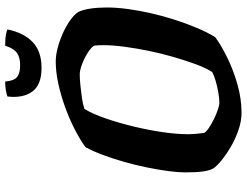

<svg xmlns="http://www.w3.org/2000/svg" viewBox="-126 -830 956 744"><g transform="rotate(-90 352.0 -458.0)"><path d="M287 0Q255 0 220 -12Q185 -24 154.5 -42Q124 -60 101.5 -78.5Q79 -97 71 -110Q63 -125 59.5 -150Q56 -175 56 -219Q56 -246 61 -283.5Q66 -321 75 -365.5Q84 -410 96.5 -454Q109 -498 123.5 -537Q138 -576 154 -605Q183 -626 223 -646.5Q263 -667 308.5 -683.5Q354 -700 399.5 -710Q445 -720 486 -720Q510 -720 538.5 -712.5Q567 -705 595 -692.5Q623 -680 645.5 -664Q668 -648 678 -632Q687 -612 691 -584Q695 -556 695 -521Q695 -484 689 -440Q683 -396 672.5 -350Q662 -304 647.5 -259Q633 -214 616 -173.5Q599 -133 580 -102Q549 -79 500 -55Q451 -31 395.5 -15.5Q340 0 287 0ZM326 -86Q342 -86 365.5 -90Q389 -94 411 -100.5Q433 -107 445 -114Q461 -139 475.5 -178.5Q490 -218 503.5 -264.5Q517 -311 527 -360Q537 -409 543 -454.5Q549 -500 549 -535Q549 -547 548.5 -556Q548 -565 547 -571Q543 -579 530.5 -588.5Q518 -598 500.5 -607Q483 -616 465.5 -621.5Q448 -627 436 -627Q418 -627 393.5 -624.5Q369 -622 344.5 -618.5Q320 -615 302 -609Q283 -578 265.5 -527.5Q248 -477 234 -419Q220 -361 212 -306Q204 -251 204 -209Q204 -192 205.5 -175.5Q207 -159 209 -145Q213 -137 228.5 -126.5Q244 -116 262.5 -107Q281 -98 298.5 -92Q316 -86 326 -86ZM461 -775Q395 -775 369 -811Q343 -847 350 -907Q356 -910 372.5 -913Q389 -916 408 -916Q411 -881 426 -869.5Q441 -858 471 -858Q501 -858 518.5 -870Q536 -882 547 -916Q575 -916 590 -913Q605 -910 610 -907Q597 -844 561 -809.5Q525 -775 461 -775Z"/></g></svg>

Font: Texturina 12pt ExtraBold
Style: Italic
Weight: 800
Italic angle: -11°
Designer: Guillermo Torres Carreño
Foundry: Omnibus-Type
Version: Version 1.002